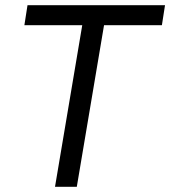

<svg xmlns="http://www.w3.org/2000/svg" viewBox="-20 -720 656 740"><path d="M192 0 297 -623H74L86 -700H616L604 -623H381L276 0Z"/></svg>

Font: Figtree
Style: Italic
Weight: 400
Italic angle: -9.5°
Foundry: Erik Kennedy
Version: Version 2.001; ttfautohint (v1.8.4.7-5d5b);gftools[0.9.27]